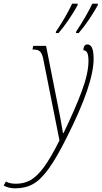

<svg xmlns="http://www.w3.org/2000/svg" viewBox="-160 -786 553 1046"><path d="M-140 225 -128 203Q-107 215 -73 215Q-28 215 7.5 194.5Q43 174 80 123.5Q117 73 164 -21L76 -463Q70 -493 59 -504.5Q48 -516 25 -516H17L21 -536H91L155 -213Q171 -136 183 -61H186Q249 -191 285.5 -289Q322 -387 322 -454Q322 -484 315.5 -498Q309 -512 294 -512Q294 -526 299.5 -535Q305 -544 316 -544Q333 -544 341.5 -525Q350 -506 350 -465Q350 -328 206 -42Q149 73 105 133.5Q61 194 19.5 217Q-22 240 -77 240Q-113 240 -140 225ZM145 -614Q201 -697 233 -766H263V-758Q244 -723 215 -680Q186 -637 159 -606H144ZM255 -614Q310 -697 343 -766H373V-758Q354 -723 325 -680Q296 -637 269 -606H254Z"/></svg>

Font: Noto Serif CondThin
Style: Italic
Weight: 250
Width: 3
Italic angle: -12°
Designer: Monotype Design Team
Foundry: Monotype Imaging Inc.
Version: Version 1.001